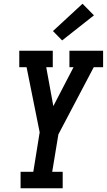

<svg xmlns="http://www.w3.org/2000/svg" viewBox="-20 -1006 571 1026"><path d="M90 0V-88H158L192 -299L122 -647H83V-735H262V-647H227L265 -439L373 -647H351V-735H531V-647H481L292 -288L259 -88H315V0ZM312 -790 263 -840 421 -986 482 -924Z"/></svg>

Font: Iosevka Slab Semibold Oblique
Style: Regular
Weight: 600
Italic angle: -9°
Monospace: yes
Designer: Belleve Invis
Foundry: Belleve Invis
Version: Version 11.1.1; ttfautohint (v1.8.3)